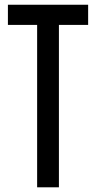

<svg xmlns="http://www.w3.org/2000/svg" viewBox="-20 -798 409 818"><path d="M138.2 0V-691.9H13.7V-777.8H355.5V-691.9H231V0Z"/></svg>

Font: Voltaire
Style: Regular
Weight: 400
Designer: Yvonne Schüttler, Eben Sorkin, Emma Marichal
Foundry: Sorkin Type Co.
Version: Version 1.010; ttfautohint (v1.8.4.7-5d5b)